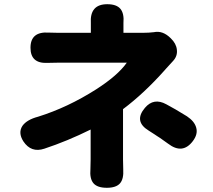

<svg xmlns="http://www.w3.org/2000/svg" viewBox="-20 -835 1013 913"><path d="M488 58Q443 58 424.5 36.5Q406 15 410 -31Q411 -47 411 -77V-219Q300 -164 191 -128Q128 -107 91 -163Q65 -204 87 -237Q108 -266 161 -280Q302 -324 437 -410Q540 -476 583 -537H420H258Q225 -537 206 -536Q125 -532 125 -608Q125 -686 212 -680Q228 -679 255 -679H412V-722Q412 -723 412 -724Q406 -815 490 -815Q534 -815 552.5 -793Q571 -771 567 -725Q567 -724 567 -722V-679H661Q688 -679 712 -682Q754 -691 792 -653Q818 -628 821 -599Q825 -568 802 -544Q791 -531 770 -509Q765 -503 763 -501Q665 -391 565 -316V-77Q565 -46 566 -30Q569 16 550.5 37Q532 58 488 58ZM779 -152Q766 -162 741 -179Q733 -184 728.5 -187Q724 -190 715 -196Q696 -209 687 -214Q615 -258 669 -322Q711 -372 771 -339Q811 -318 869 -282Q905 -258 913 -228Q922 -197 897 -164Q848 -99 779 -152Z"/></svg>

Font: GenSenRounded TW H
Style: Regular
Weight: 900
Version: Version 1.501;PS 1;hotconv 16.6.51;makeotf.lib2.5.65220